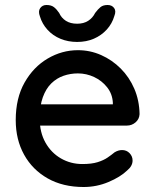

<svg xmlns="http://www.w3.org/2000/svg" viewBox="-20 -739 622 769"><path d="M315 10Q232 10 171 -24.5Q110 -59 76.5 -119.5Q43 -180 43 -258Q43 -346 78.5 -408.5Q114 -471 171 -504.5Q228 -538 292 -538Q341 -538 385 -518.5Q429 -499 463.5 -464.5Q498 -430 518 -383.5Q538 -337 539 -282Q538 -262 523 -249Q508 -236 488 -236H99L75 -321H451L432 -303V-328Q430 -363 409 -389.5Q388 -416 357 -430.5Q326 -445 292 -445Q262 -445 234.5 -435.5Q207 -426 185.5 -405Q164 -384 151.5 -349.5Q139 -315 139 -264Q139 -209 162 -168Q185 -127 224 -104.5Q263 -82 310 -82Q347 -82 371 -89.5Q395 -97 411 -108Q427 -119 439 -129Q454 -138 469 -138Q487 -138 499 -125.5Q511 -113 511 -96Q511 -74 489 -56Q462 -30 414.5 -10Q367 10 315 10ZM289 -571Q253 -571 222.5 -583.5Q192 -596 170.5 -619.5Q149 -643 140 -673Q132 -694 141 -706.5Q150 -719 166 -719Q185 -719 196 -710.5Q207 -702 217 -687Q226 -667 244 -655.5Q262 -644 289 -644Q315 -644 333 -655.5Q351 -667 361 -687Q372 -702 382.5 -710.5Q393 -719 411 -719Q428 -719 437 -707Q446 -695 438 -675Q429 -644 407.5 -620.5Q386 -597 356 -584Q326 -571 289 -571Z"/></svg>

Font: Quicksand SemiBold
Style: Regular
Weight: 600
Designer: Andrew Paglinawan
Foundry: Andrew Paglinawan
Version: Version 3.006